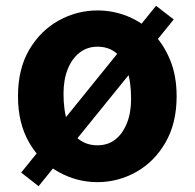

<svg xmlns="http://www.w3.org/2000/svg" viewBox="-20 -614 671 662"><path d="M316 14Q245 14 182 -21Q119 -56 80.5 -122.5Q42 -189 42 -282Q42 -376 80.5 -442Q119 -508 182 -543Q245 -578 316 -578Q369 -578 418.5 -558.5Q468 -539 506 -500.5Q544 -462 566.5 -407.5Q589 -353 589 -282Q589 -189 550.5 -122.5Q512 -56 449.5 -21Q387 14 316 14ZM316 -113Q352 -113 377.5 -133Q403 -153 417.5 -189Q432 -225 432 -273Q432 -333 418 -373Q404 -413 378.5 -433Q353 -453 316 -453Q281 -453 254.5 -432.5Q228 -412 213.5 -375.5Q199 -339 199 -291Q199 -232 213 -192Q227 -152 253.5 -132.5Q280 -113 316 -113ZM113 28 53 -19 518 -594 579 -547Z"/></svg>

Font: Noto Sans JP Thin ExtraBold
Style: Regular
Weight: 800
Version: Version 2.004-H2;hotconv 1.0.118;makeotfexe 2.5.65603